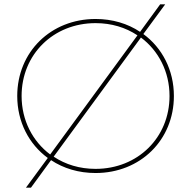

<svg xmlns="http://www.w3.org/2000/svg" viewBox="-20 -790 876 880"><path d="M210 -82C130 -142 79 -238 79 -350C79 -541 225 -684 418 -684C491 -684 556 -664 610 -628ZM626 -618C706 -558 757 -462 757 -350C757 -159 611 -16 418 -16C345 -16 280 -36 226 -72ZM214 -56C271 -18 341 3 418 3C623 3 777 -148 777 -350C777 -469 723 -571 637 -634L737 -770H714L622 -644C565 -682 495 -703 418 -703C213 -703 59 -552 59 -350C59 -231 113 -129 199 -66L99 70H122Z"/></svg>

Font: Montserrat-Alt1 Thin
Style: Regular
Weight: 100
Designer: Differentunic
Foundry: Differentunic
Version: Version 7.222